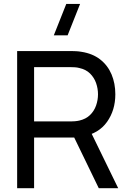

<svg xmlns="http://www.w3.org/2000/svg" viewBox="-20 -988 680 1008"><path d="M335 -802.5H262.5L328 -967.5H400.5ZM70 0V-720H354.5Q365 -720 379.5 -719.2Q394 -718.5 407.5 -716Q466 -707 505.8 -676Q545.5 -645 565.5 -597.8Q585.5 -550.5 585.5 -493Q585.5 -409.5 542 -348.2Q498.5 -287 414.5 -271.5L380.5 -266H159V0ZM498.5 0 356.5 -293 444.5 -320 600.5 0ZM159 -350.5H351.5Q361 -350.5 373.2 -351.5Q385.5 -352.5 396.5 -355Q431 -363 452.8 -384.2Q474.5 -405.5 484.5 -434.2Q494.5 -463 494.5 -493Q494.5 -523 484.5 -551.8Q474.5 -580.5 452.8 -602Q431 -623.5 396.5 -631Q385.5 -634 373.2 -634.8Q361 -635.5 351.5 -635.5H159Z"/></svg>

Font: Manrope ExtraLight Medium
Style: Regular
Weight: 500
Version: Version 4.504